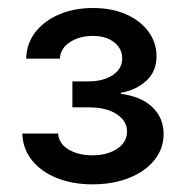

<svg xmlns="http://www.w3.org/2000/svg" viewBox="-20 -826 471 487"><path d="M214.4 -358.4Q164.1 -358.4 124 -374.5Q84 -390.6 60.8 -419.9Q37.6 -449.2 36.6 -487.3H127.4Q128.9 -461.9 153.6 -447Q178.2 -432.1 214.4 -432.1Q252.4 -432.1 277.3 -448.7Q302.2 -465.3 302.2 -492.7Q302.2 -519 276.1 -536.4Q250 -553.7 204.6 -553.7H163.6V-619.6H204.6Q241.7 -619.6 265.9 -635.5Q290 -651.4 290 -678.2Q290 -702.6 269.5 -718.8Q249 -734.9 215.3 -734.9Q181.6 -734.9 157.5 -719.2Q133.3 -703.6 131.8 -677.2H46.4Q47.4 -715.8 69.8 -744.6Q92.3 -773.4 130.4 -789.6Q168.5 -805.7 215.8 -805.7Q263.7 -805.7 300 -789.6Q336.4 -773.4 356.7 -745.6Q377 -717.8 377 -683.1Q377 -644.5 350.8 -620.8Q324.7 -597.2 286.6 -590.8V-587.9Q337.9 -581.5 366.5 -554.2Q395 -526.9 395 -485.8Q395 -449.2 371.8 -420.2Q348.6 -391.1 307.6 -374.8Q266.6 -358.4 214.4 -358.4Z"/></svg>

Font: V-Inter
Style: Medium-500
Weight: 500
Designer: Rasmus Andersson
Foundry: rsms
Version: Version 4.000;git-4146feb